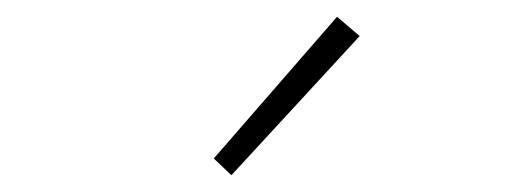

<svg xmlns="http://www.w3.org/2000/svg" viewBox="-20 -840 626 229"><path d="M256 -631 235 -651 382 -820 409 -797Z"/></svg>

Font: Noto Sans HK Thin
Style: Regular
Weight: 100
Designer: Ryoko NISHIZUKA 西塚涼子 (kana, bopomofo & ideographs); Paul D. Hunt (Latin, Greek & Cyrillic); Sandoll Communications 산돌커뮤니
Foundry: Adobe
Version: Version 2.004-H2;hotconv 1.0.118;makeotfexe 2.5.65603